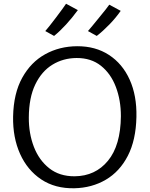

<svg xmlns="http://www.w3.org/2000/svg" viewBox="-20 -998 799 1026"><path d="M377 8Q274.5 10 200.5 -39.2Q126.5 -88.5 87.2 -175.8Q48 -263 50 -375Q52.5 -499 98.8 -582.5Q145 -666 221.5 -708.2Q298 -750.5 392 -751Q490 -751.5 562.2 -704.5Q634.5 -657.5 673 -572.2Q711.5 -487 709 -373Q706.5 -249.5 663 -165.2Q619.5 -81 545.2 -37.5Q471 6 377 8ZM379 -56Q489.5 -57 557 -139Q624.5 -221 626 -377Q626 -462.5 599.2 -533.2Q572.5 -604 519.8 -646.2Q467 -688.5 389 -688Q317.5 -687.5 260 -652.2Q202.5 -617 168.5 -546.5Q134.5 -476 134 -370Q133.5 -285 161 -213.5Q188.5 -142 243.2 -98.8Q298 -55.5 379 -56ZM269 -806 222 -832Q229 -839.5 245 -859.8Q261 -880 279.5 -904.5Q298 -929 313 -949.5Q328 -970 333 -978L396 -944Q366 -903 333 -867Q300 -831 269 -806ZM497 -806 450 -832Q457 -839.5 473.5 -859.8Q490 -880 509.5 -903.8Q529 -927.5 544.5 -947Q560 -966.5 564 -973L625 -940Q599 -902.5 564.2 -866.8Q529.5 -831 497 -806Z"/></svg>

Font: Merriweather Sans Light
Style: Regular
Weight: 300
Designer: Eben Sorkin
Foundry: Eben Sorkin
Version: Version 2.001; ttfautohint (v1.8.3)